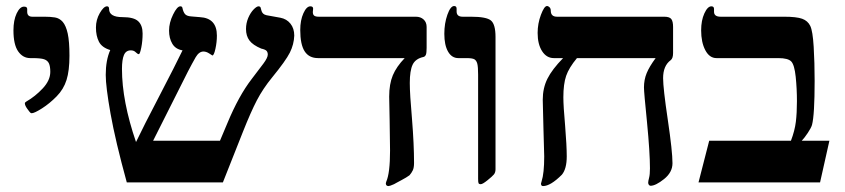

<svg xmlns="http://www.w3.org/2000/svg" viewBox="-20 -609 2821 641"><path d="M211.9 -422.9Q211.9 -373 202.1 -342Q192.4 -311 169.2 -287.4Q146 -263.7 120.4 -247.3Q94.7 -231 85.9 -231Q84 -231 81.8 -232.4Q79.6 -233.9 71.3 -245.4Q63 -256.8 63 -264.2Q63 -267.1 67.9 -270Q97.7 -287.1 122.8 -314Q147.9 -340.8 147.9 -369.1Q147.9 -387.7 143.3 -397.5Q138.7 -407.2 127.4 -411.1Q116.2 -415 87.9 -415H81.1Q56.2 -415 40.5 -437.7Q24.9 -460.4 24.9 -507.8Q24.9 -541.5 35.6 -564.2Q46.4 -586.9 60.1 -586.9Q70.8 -586.9 70.8 -579.1V-569.8Q70.8 -553.2 87.9 -553.2H128.9Q147.9 -553.2 163.3 -550.8Q178.7 -548.3 189.5 -535.9Q200.2 -523.4 206.1 -497.1Q211.9 -470.7 211.9 -422.9Z M962.4 -490.2Q961.4 -460.9 947.8 -433.6Q934.1 -406.2 888.2 -350.1Q857.9 -313 837.6 -274.2Q817.4 -235.4 791 -168.9L724.1 0H403.3Q365.2 -138.7 349.1 -229.2Q333 -319.8 333 -358.9Q333 -408.2 348.1 -441.9Q320.3 -450.2 310.3 -469.7Q300.3 -489.3 300.3 -517.1Q300.3 -543 313.2 -565.4Q326.2 -587.9 337.4 -587.9Q344.2 -587.9 344.2 -579.1Q344.2 -551.8 389.2 -551.8Q426.8 -551.8 441.4 -538.1Q456.1 -524.4 456.1 -497.1Q456.1 -472.2 451.7 -450.2Q447.3 -428.2 443.4 -428.2Q439.5 -428.2 433.1 -434.6Q426.8 -440.9 417 -440.9Q400.4 -440.9 393.8 -425.3Q387.2 -409.7 387.2 -378.9Q387.2 -271.5 434.1 -134.8Q459 -187 510.3 -285.2Q567.4 -395 589.4 -440.9Q565.9 -444.8 555.2 -463.1Q544.4 -481.4 544.4 -506.8Q544.4 -533.2 557.9 -560.5Q571.3 -587.9 582 -587.9Q587.9 -587.9 588.9 -583Q591.8 -568.8 597.7 -562Q603.5 -555.2 618.2 -554.2L647 -551.8Q704.1 -548.8 704.1 -490.2Q704.1 -468.3 699.2 -446Q694.3 -423.8 689 -423.8L678.2 -430.7Q668.5 -437 659.2 -437Q644.5 -437 633.3 -418Q621.6 -397.5 607.7 -370.8Q593.8 -344.2 491.2 -139.2H714.4L739.3 -198.2Q777.3 -289.6 820.3 -345.2Q845.2 -377.4 859.6 -397Q874 -416.5 874 -426.8Q874 -434.6 869.9 -439.2Q865.7 -443.8 852.1 -446.8Q824.2 -458.5 812.7 -473.9Q801.3 -489.3 801.3 -512.2Q801.3 -531.7 808.8 -549.3Q816.4 -566.9 826.7 -577.4Q836.9 -587.9 843.3 -587.9Q849.1 -587.4 850.1 -583.5L852.5 -574.7Q855.5 -561 870.1 -558.1L916 -549.8Q937 -545.9 949.7 -530Q962.4 -514.2 962.4 -490.2Z M1404.3 -449.2Q1404.3 -432.6 1401.9 -426.5Q1399.4 -420.4 1394 -418.9Q1367.2 -413.1 1357.7 -393.3Q1348.1 -373.5 1348.1 -332Q1348.1 -295.4 1355.5 -211.4Q1362.3 -127 1362.3 -64.9Q1362.3 -49.3 1358.2 -40.5Q1354 -31.7 1347.2 -23.9Q1342.8 -20.5 1335.4 -16.1Q1328.1 -11.7 1320.3 -7.6Q1312.5 -3.4 1305.7 0.2Q1298.8 3.9 1295.4 5.9Q1281.2 12.2 1277.3 12.2Q1268.1 12.2 1268.1 2.9L1269.5 -2.4Q1282.2 -30.8 1282.2 -106L1280.8 -208.5L1279.3 -286.1Q1279.3 -328.6 1291.5 -357.7Q1303.7 -386.7 1331.1 -415H1042Q1011.7 -415 997.1 -437.7Q982.4 -460.4 982.4 -508.8Q982.4 -541.5 992.9 -564.7Q1003.4 -587.9 1016.1 -587.9Q1025.4 -587.9 1025.4 -580.1L1024.4 -568.8Q1024.4 -560.5 1028.8 -556.9Q1033.2 -553.2 1044.4 -553.2H1368.2Q1384.3 -553.2 1394.3 -543.9Q1404.3 -534.7 1404.3 -519Z M1634.3 -43.9Q1634.3 -33.2 1628.9 -26.6Q1623.5 -20 1607.4 -7.1Q1591.3 5.9 1585 5.9Q1579.1 5.9 1577.6 2.4Q1576.2 -1 1576.2 -12.2V-359.9Q1576.2 -385.7 1573.5 -396.2Q1570.8 -406.7 1564 -410.9Q1557.1 -415 1538.1 -415H1510.3Q1488.3 -415 1475.8 -436.8Q1463.4 -458.5 1463.4 -496.1Q1463.4 -530.8 1473.6 -559.8Q1483.9 -588.9 1496.1 -588.9Q1504.4 -588.9 1504.4 -580.1V-570.8Q1504.4 -553.2 1524.4 -553.2H1552.2Q1604 -553.2 1619.1 -540.5Q1634.3 -527.8 1634.3 -485.8Z M1906.2 -415Q1879.4 -382.8 1870.1 -355.7Q1860.8 -328.6 1860.8 -284.2Q1860.8 -255.4 1866.7 -189Q1872.1 -122.1 1872.1 -86.9Q1872.1 -45.4 1856 -25.9Q1817.9 12.2 1793 12.2Q1786.1 12.2 1786.1 3.9L1788.1 -3.4Q1796.9 -30.3 1796.9 -86.9L1794.4 -176.8L1792 -275.9Q1792 -314.9 1807.6 -346.2Q1823.2 -377.4 1859.9 -415H1829.1Q1804.7 -415 1789.8 -438.2Q1774.9 -461.4 1774.9 -499Q1774.9 -530.3 1785.9 -559.6Q1796.9 -588.9 1806.2 -588.9Q1810.5 -588.9 1814.7 -584.7Q1818.8 -580.6 1818.8 -573.2Q1818.8 -553.2 1839.8 -553.2H2197.3Q2215.3 -553.2 2221.2 -545.4Q2227.1 -537.6 2227.1 -519V-432.1Q2227.1 -414.1 2219.2 -408.2Q2193.8 -389.6 2193.8 -348.1Q2193.8 -314.5 2209.5 -209Q2225.1 -103.5 2225.1 -64Q2225.1 -33.7 2197 -11.2Q2168.9 11.2 2151.9 11.2Q2148.9 11.2 2146.5 8.3Q2144 5.4 2144 1Q2144 -4.4 2147 -15.4Q2149.9 -26.4 2149.9 -46.9Q2149.9 -99.6 2140.1 -200.7Q2129.9 -301.3 2129.9 -316.9Q2129.9 -342.8 2138.9 -364.7Q2147.9 -386.7 2168.9 -415Z M2717.8 0H2312L2347.7 -139.2H2620.6Q2633.3 -172.4 2637 -202.4Q2640.6 -232.4 2640.6 -271Q2640.6 -312.5 2636.5 -352.5Q2632.3 -392.6 2621.6 -403.8Q2610.8 -415 2578.6 -415H2372.1Q2348.6 -415 2334.7 -441.4Q2320.8 -467.8 2320.8 -507.8Q2320.8 -540.5 2331.5 -564.2Q2342.3 -587.9 2355 -587.9Q2363.8 -587.9 2363.8 -579.1V-569.8Q2363.8 -553.2 2385.7 -553.2H2597.7Q2639.2 -553.2 2658 -546.4Q2676.8 -539.6 2685.1 -522.5Q2693.4 -505.4 2696.5 -452.9Q2699.7 -400.4 2699.7 -338.9Q2699.7 -225.1 2690.9 -191.9Q2688 -182.1 2677 -165.5Q2666 -148.9 2656.7 -139.2H2749Z"/></svg>

Font: Liberation Serif
Style: Bold
Weight: 700
Designer: Steve Matteson
Foundry: Ascender Corporation
Version: Version 2.1.5